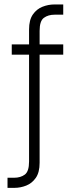

<svg xmlns="http://www.w3.org/2000/svg" viewBox="-20 -704 344 882"><path d="M34 -453V-500H113.5V-568.5Q113.5 -612.5 131 -637.5Q148.5 -662.5 175.2 -673Q202 -683.5 229.5 -683.5H270.5V-636.5H230.5Q201.5 -636.5 181.8 -622.2Q162 -608 162 -562.5V-500H270.5V-453H162V44Q162 88 144.5 113Q127 138 100.5 148.5Q74 159 46 159H14.5V112.5H45Q74.5 112.5 94 98Q113.5 83.5 113.5 38V-453Z"/></svg>

Font: Overused Grotesk Light
Style: Regular
Weight: 300
Version: Version 0.004